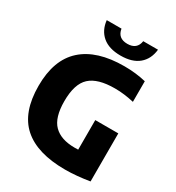

<svg xmlns="http://www.w3.org/2000/svg" viewBox="-221 -1081 1121 1223"><g transform="rotate(30 339.0 -469.0)"><path d="M447 9.5Q241 9.5 137.5 -82.5Q34 -174.5 34 -369Q34 -560.5 139.5 -655.2Q245 -750 446 -750Q531 -750 605.5 -732V-580.5Q570 -588.5 535.5 -593Q501 -597.5 464.5 -597.5Q338.5 -597.5 281.8 -545.2Q225 -493 225 -366.5Q225 -245.5 276.8 -193.8Q328.5 -142 429.5 -142Q442.5 -142 456 -142.5V-360H625.5V-6.5Q580.5 1 535 5.2Q489.5 9.5 447 9.5ZM389.5 -796Q304 -796 256.2 -836.5Q208.5 -877 201 -948H309.5Q319.5 -882.5 389.5 -882.5Q459.5 -882.5 469.5 -948H578Q570.5 -876.5 522.8 -836.2Q475 -796 389.5 -796Z"/></g></svg>

Font: Encode Sans SmCnd XBd
Style: Regular
Weight: 800
Width: 4
Designer: Multiple Designers
Foundry: Impallari Type
Version: Version 3.002; ttfautohint (v1.8.3) -l 8 -r 50 -G 200 -x 14 